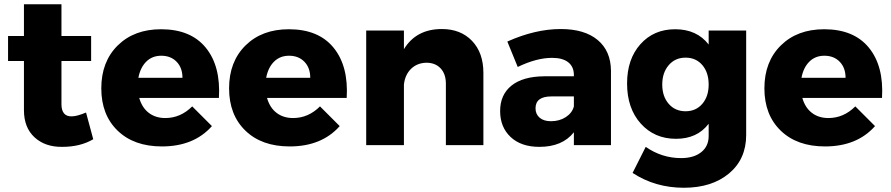

<svg xmlns="http://www.w3.org/2000/svg" viewBox="-20 -685 4206 906"><path d="M386 -154 420 -28Q359 8 274 8Q193 9 143 -37Q93 -83 93 -165V-397H18V-515H93V-665H270V-515H410V-397H270V-193Q270 -164 282.5 -149.5Q295 -135 319 -136Q343 -136 386 -154Z M740 -547Q880 -547 951 -460Q1022 -373 1013 -223H637Q650 -177 682 -152.5Q714 -128 760 -128Q832 -128 887 -183L980 -90Q895 6 744 6Q612 6 535 -68.5Q458 -143 458 -268Q458 -394 535.5 -470.5Q613 -547 740 -547ZM633 -318H841Q841 -365 813.5 -393.5Q786 -422 741 -422Q698 -422 670 -394Q642 -366 633 -318Z M1343 -547Q1483 -547 1554 -460Q1625 -373 1616 -223H1240Q1253 -177 1285 -152.5Q1317 -128 1363 -128Q1435 -128 1490 -183L1583 -90Q1498 6 1347 6Q1215 6 1138 -68.5Q1061 -143 1061 -268Q1061 -394 1138.5 -470.5Q1216 -547 1343 -547ZM1236 -318H1444Q1444 -365 1416.5 -393.5Q1389 -422 1344 -422Q1301 -422 1273 -394Q1245 -366 1236 -318Z M2065 -548Q2154 -548 2207.5 -492Q2261 -436 2261 -341V0H2084V-290Q2084 -336 2059 -362.5Q2034 -389 1992 -389Q1948 -388 1919.5 -360Q1891 -332 1886 -286V0H1708V-541H1886V-453Q1944 -548 2065 -548Z M2626 -548Q2738 -548 2800 -496.5Q2862 -445 2863 -352V0H2688V-61Q2634 8 2525 8Q2439 8 2389.5 -38.5Q2340 -85 2340 -161Q2340 -238 2393.5 -281Q2447 -324 2547 -325H2688V-331Q2688 -370 2661.5 -391Q2635 -412 2585 -412Q2512 -412 2423 -369L2374 -489Q2506 -548 2626 -548ZM2580 -113Q2620 -113 2650 -132.5Q2680 -152 2688 -183V-230H2582Q2507 -230 2507 -174Q2507 -146 2526.5 -129.5Q2546 -113 2580 -113Z M3324 -541H3501V-48Q3501 66 3420 133.5Q3339 201 3207 201Q3072 201 2965 131L3027 8Q3103 61 3194 61Q3254 61 3289 33Q3324 5 3324 -43V-101Q3270 -30 3170 -30Q3068 -30 3003.5 -102Q2939 -174 2939 -291Q2939 -406 3002 -476.5Q3065 -547 3166 -547Q3268 -547 3324 -475ZM3324 -286Q3324 -343 3294 -378Q3264 -413 3215 -413Q3166 -413 3135.5 -377.5Q3105 -342 3105 -286Q3105 -230 3135.5 -195Q3166 -160 3215 -160Q3264 -160 3294 -195Q3324 -230 3324 -286Z M3869 -547Q4009 -547 4080 -460Q4151 -373 4142 -223H3766Q3779 -177 3811 -152.5Q3843 -128 3889 -128Q3961 -128 4016 -183L4109 -90Q4024 6 3873 6Q3741 6 3664 -68.5Q3587 -143 3587 -268Q3587 -394 3664.5 -470.5Q3742 -547 3869 -547ZM3762 -318H3970Q3970 -365 3942.5 -393.5Q3915 -422 3870 -422Q3827 -422 3799 -394Q3771 -366 3762 -318Z"/></svg>

Font: Montserrat arm
Style: Bold
Weight: 700
Designer: Julieta Ulanovsky
Foundry: Julieta Ulanovsky
Version: Version 6.000;PS 006.000;hotconv 1.0.88;makeotf.lib2.5.64775